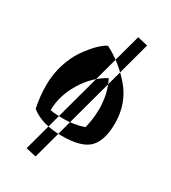

<svg xmlns="http://www.w3.org/2000/svg" viewBox="-206 -768 951 1068"><g transform="rotate(30 269.0 -234.0)"><path d="M426 -649 197 196 131 181 360 -664ZM488 -184Q488 -314 407 -406Q334 -490 238 -539Q187 -514 122 -422Q91 -377 70.5 -313.5Q50 -250 50 -178Q50 -106 65 -34Q137 24 265 24Q393 24 440.5 -25.5Q488 -75 488 -184ZM372 -211Q372 -145 356 -84Q293 -63 233 -63Q173 -63 141 -69Q141 -161 195 -251Q249 -341 332 -385Q372 -306 372 -211Z"/></g></svg>

Font: Joti One
Style: Regular
Weight: 400
Designer: Eduardo Rodriguez Tunni
Foundry: Eduardo Rodriguez Tunni
Version: Version 1.001